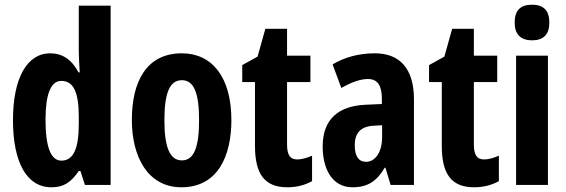

<svg xmlns="http://www.w3.org/2000/svg" viewBox="-20 -784 2399 814"><path d="M198 10C250 10 281 -11 314 -59H321L340 0H449V-760H314V-573C314 -552 315 -521 318 -477H313C284 -532 244 -558 193 -558C94 -558 35 -452 35 -275C35 -96 93 10 198 10ZM240 -103C196 -103 173 -160 173 -276C173 -384 195 -441 240 -441C291 -441 314 -394 314 -290V-258C314 -151 290 -103 240 -103Z M961 -275C961 -457 879 -558 751 -558C602 -558 539 -440 539 -275C539 -122 605 10 749 10C905 10 961 -125 961 -275ZM677 -274C677 -389 699 -444 751 -444C803 -444 824 -388 824 -275C824 -161 803 -104 751 -104C699 -104 677 -162 677 -274Z M1240 -108C1209 -108 1197 -129 1197 -171V-436H1296V-548H1197V-662H1105L1072 -544L1007 -508V-436H1061V-166C1061 -47 1101 10 1198 10C1238 10 1272 1 1303 -16V-124C1280 -114 1259 -108 1240 -108Z M1569 -558C1501 -558 1440 -541 1390 -511L1427 -411C1473 -437 1509 -449 1540 -449C1581 -449 1599 -421 1599 -364V-343L1531 -340C1413 -335 1348 -277 1348 -163C1348 -74 1384 10 1475 10C1540 10 1578 -17 1611 -73H1614L1636 0H1735V-363C1735 -492 1676 -558 1569 -558ZM1564 -251 1600 -253V-203C1600 -139 1571 -98 1532 -98C1501 -98 1484 -121 1484 -168C1484 -221 1510 -248 1564 -251Z M2032 -108C2001 -108 1989 -129 1989 -171V-436H2088V-548H1989V-662H1897L1864 -544L1799 -508V-436H1853V-166C1853 -47 1893 10 1990 10C2030 10 2064 1 2095 -16V-124C2072 -114 2051 -108 2032 -108Z M2236 -764C2185 -764 2162 -739 2162 -688C2162 -638 2188 -613 2236 -613C2284 -613 2309 -638 2309 -688C2309 -738 2286 -764 2236 -764ZM2303 -548H2168V0H2303Z"/></svg>

Font: Noto Sans Oriya ExtCond Bold
Style: Bold
Weight: 700
Width: 2
Designer: Amélie Bonet and Sol Matas
Foundry: Google LLC
Version: Version 2.006